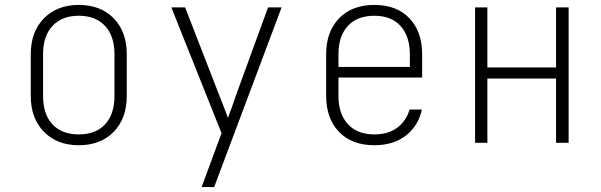

<svg xmlns="http://www.w3.org/2000/svg" viewBox="-20 -580 2440 780"><path d="M300 10Q212 10 158.5 -44.5Q105 -99 105 -190V-360Q105 -451 158.5 -505.5Q212 -560 300 -560Q389 -560 442 -505.5Q495 -451 495 -360V-190Q495 -99 442 -44.5Q389 10 300 10ZM300 -34Q369 -34 407 -75Q445 -116 445 -190V-360Q445 -434 406.5 -475Q368 -516 300 -516Q232 -516 193.5 -475Q155 -434 155 -360V-190Q155 -116 193 -75Q231 -34 300 -34Z M799 180 880 -39 676 -550H732L868 -200Q879 -172 890 -144Q901 -116 906 -101Q912 -116 922 -144.5Q932 -173 942 -202L1069 -550H1124L850 180Z M1501 10Q1409 10 1357 -44.5Q1305 -99 1305 -190V-360Q1305 -451 1357.5 -505.5Q1410 -560 1501 -560Q1592 -560 1643.5 -505.5Q1695 -451 1695 -360V-265H1355V-190Q1355 -118 1393 -76Q1431 -34 1501 -34Q1557 -34 1593.5 -61Q1630 -88 1644 -135H1694Q1679 -68 1628.5 -29Q1578 10 1501 10ZM1355 -308H1645V-360Q1645 -432 1607.5 -474Q1570 -516 1501 -516Q1431 -516 1393 -474.5Q1355 -433 1355 -360Z M1910 0V-550H1960V-306H2239V-550H2290V0H2239V-261H1960V0Z"/></svg>

Font: NKDuy Mono Thin
Style: Regular
Weight: 100
Monospace: yes
Designer: NKDuy
Foundry: NKDuy
Version: Version 2.251; ttfautohint (v1.8.4.7-5d5b)